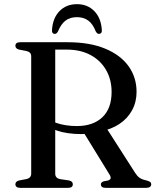

<svg xmlns="http://www.w3.org/2000/svg" viewBox="-20 -903 748 923"><path d="M636.5 -461.5Q636.5 -412.5 615 -373Q593.5 -333.5 554.2 -307.2Q515 -281 461 -271Q444.5 -268.5 430 -265.5Q415.5 -262.5 400.8 -260.5Q386 -258.5 368.5 -258.5Q336.5 -258.5 307 -262.8Q277.5 -267 253 -275.5Q228.5 -284 210.5 -296L214.5 -330Q229.5 -319.5 251 -312Q272.5 -304.5 297.8 -300.8Q323 -297 349 -297Q427.5 -297 472 -339.2Q516.5 -381.5 516.5 -461Q516.5 -520 490.2 -566Q464 -612 415.8 -638.2Q367.5 -664.5 301.5 -664.5H245.5V-68Q245.5 -57.5 251.2 -51Q257 -44.5 268 -42L312.5 -35.5Q322.5 -32.5 326.2 -28.2Q330 -24 330 -17Q330 0 307.5 0H77Q65 0 59.5 -4.8Q54 -9.5 54 -17Q54 -31 72 -35.5L106 -42Q118 -44.5 124 -51Q130 -57.5 130 -68V-632.5Q130 -643 124 -649.2Q118 -655.5 106 -658L72 -664.5Q54 -669 54 -683Q54 -691 59.5 -695.5Q65 -700 77 -700H305Q411.5 -700 485.5 -669.2Q559.5 -638.5 598 -584.8Q636.5 -531 636.5 -461.5ZM377 -274.5 491 -288.5 630 -71.5Q639.5 -56.5 650.8 -48.5Q662 -40.5 680.5 -36.5Q697 -32.5 702 -28.2Q707 -24 707 -17Q707 -9.5 701.2 -4.8Q695.5 0 683.5 0H487.5Q465 0 465 -17Q465 -22 468.5 -25.5Q472 -29 479 -31.5L498.5 -35Q510 -38.5 511.8 -45.8Q513.5 -53 505.5 -65.5ZM350 -820.5Q316.5 -820.5 294.8 -803.8Q273 -787 258.5 -751.5Q255 -745.5 251.5 -742.8Q248 -740 243.5 -740Q236.5 -740 232.8 -745Q229 -750 230 -759Q233.5 -816 266 -849.5Q298.5 -883 350 -883Q401 -883 433.5 -849.5Q466 -816 469.5 -759Q470.5 -750 466.5 -745Q462.5 -740 456 -740Q451.5 -740 447.8 -742.8Q444 -745.5 440.5 -751.5Q426.5 -788 404.2 -804.2Q382 -820.5 350 -820.5Z"/></svg>

Font: Fraunces 28pt
Style: Regular
Weight: 400
Version: Version 1.000;[b76b70a41]